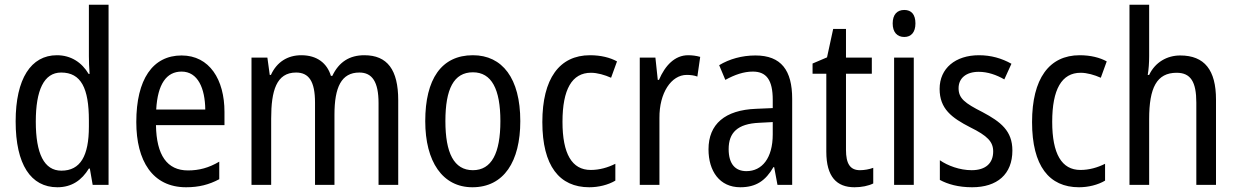

<svg xmlns="http://www.w3.org/2000/svg" viewBox="-20 -780 5219 810"><path d="M222 10C283 10 325 -20 355 -69H359L371 0H438V-760H355V-543C355 -523 356 -494 358 -468H354C325 -517 279 -547 220 -547C111 -547 46 -448 46 -268C46 -86 110 10 222 10ZM239 -60C166 -60 131 -132 131 -267C131 -399 165 -474 238 -474C322 -474 355 -408 355 -272V-246C355 -122 319 -60 239 -60Z M746 -546C624 -546 555 -445 555 -265C555 -102 623 10 765 10C819 10 862 -1 905 -24V-98C861 -72 820 -61 773 -61C685 -61 640 -125 638 -252H927V-308C927 -444 864 -546 746 -546ZM746 -478C815 -478 845 -407 846 -318H639C645 -425 682 -478 746 -478Z M1517 -547C1455 -547 1410 -519 1382 -460H1376C1360 -513 1318 -547 1251 -547C1194 -547 1148 -519 1123 -464H1118L1108 -537H1041V0H1124V-280C1124 -397 1146 -474 1229 -474C1283 -474 1309 -437 1309 -347V0H1391V-296C1391 -412 1420 -474 1496 -474C1550 -474 1577 -435 1577 -345V0H1660V-357C1660 -486 1614 -547 1517 -547Z M2175 -269C2175 -450 2099 -547 1975 -547C1842 -547 1774 -446 1774 -269C1774 -98 1847 10 1973 10C2106 10 2175 -99 2175 -269ZM1859 -269C1859 -404 1894 -475 1975 -475C2054 -475 2091 -404 2091 -269C2091 -134 2054 -62 1975 -62C1895 -62 1859 -135 1859 -269Z M2466 10C2505 10 2546 0 2576 -18V-89C2544 -73 2509 -63 2472 -63C2393 -63 2353 -131 2353 -266C2353 -403 2393 -473 2473 -473C2500 -473 2531 -464 2558 -452L2583 -521C2554 -537 2515 -547 2469 -547C2340 -547 2268 -448 2268 -265C2268 -80 2340 10 2466 10Z M2883 -547C2827 -547 2786 -504 2760 -443H2755L2745 -537H2679V0H2762V-282C2761 -388 2812 -464 2877 -464C2893 -464 2909 -462 2922 -457L2934 -540C2917 -545 2899 -547 2883 -547Z M3167 -546C3110 -546 3057 -531 3014 -505L3040 -443C3080 -465 3118 -478 3156 -478C3213 -478 3240 -443 3240 -359V-324L3170 -321C3038 -316 2969 -256 2969 -150C2969 -58 3016 10 3103 10C3170 10 3210 -18 3243 -75H3246L3260 0H3322V-363C3322 -483 3276 -546 3167 -546ZM3183 -262 3240 -265V-213C3240 -113 3195 -58 3129 -58C3083 -58 3054 -87 3054 -151C3054 -220 3091 -258 3183 -262Z M3608 -62C3566 -62 3549 -90 3549 -148V-469H3658V-537H3549V-658H3495L3469 -538L3408 -512V-469H3466V-140C3466 -34 3510 10 3585 10C3615 10 3644 4 3664 -6V-72C3648 -66 3627 -62 3608 -62Z M3795 -738C3765 -738 3746 -719 3746 -681C3746 -644 3765 -624 3795 -624C3824 -624 3842 -644 3842 -681C3842 -719 3825 -738 3795 -738ZM3835 -537H3752V0H3835Z M4251 -145C4251 -228 4202 -266 4125 -307C4050 -345 4024 -365 4024 -408C4024 -450 4056 -477 4109 -477C4147 -477 4184 -464 4217 -445L4247 -511C4206 -534 4161 -547 4110 -547C4011 -547 3944 -492 3944 -405C3944 -321 3995 -283 4073 -243C4146 -207 4170 -182 4170 -141C4170 -92 4139 -62 4079 -62C4029 -62 3978 -81 3945 -104V-21C3978 -3 4023 10 4081 10C4187 10 4251 -45 4251 -145Z M4532 10C4571 10 4612 0 4642 -18V-89C4610 -73 4575 -63 4538 -63C4459 -63 4419 -131 4419 -266C4419 -403 4459 -473 4539 -473C4566 -473 4597 -464 4624 -452L4649 -521C4620 -537 4581 -547 4535 -547C4406 -547 4334 -448 4334 -265C4334 -80 4406 10 4532 10Z M4828 -543V-760H4745V0H4828V-278C4828 -410 4860 -473 4944 -473C5003 -473 5027 -435 5027 -347V0H5110V-360C5110 -484 5062 -546 4959 -546C4903 -546 4853 -517 4828 -464H4822C4826 -487 4828 -515 4828 -543Z"/></svg>

Font: Noto Sans Devanagari UI Condensed
Style: Regular
Weight: 400
Width: 3
Designer: Jelle Bosma - Monotype Design Team
Foundry: Monotype Imaging Inc.
Version: Version 2.004